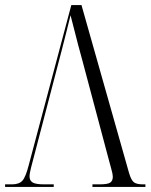

<svg xmlns="http://www.w3.org/2000/svg" viewBox="-21 -734 594 754"><path d="M301 -502Q283 -567 273.5 -606Q264 -645 256 -674Q248 -641 240.5 -611.5Q233 -582 222 -539L112 -118Q107 -99 101 -76Q95 -53 95 -41Q95 -25 107 -17.5Q119 -10 153 -10H190V0H-1V-10H26Q54 -10 67 -24.5Q80 -39 92 -86L259 -714H299L486 -54Q494 -27 504.5 -18.5Q515 -10 541 -10H550V0H342V-10H369Q402 -10 412 -17Q422 -24 422 -40Q422 -50 416.5 -69Q411 -88 407 -104Z"/></svg>

Font: Noto Serif Display Condensed Light
Style: Regular
Weight: 300
Width: 3
Designer: Monotype Design Team
Foundry: Monotype Imaging Inc.
Version: Version 2.009